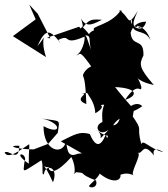

<svg xmlns="http://www.w3.org/2000/svg" viewBox="-33 -791 730 834"><path d="M304 -123C251 -99 262 -165 252 -171C236 -117 156 -134 156 -243C233 -201 239 -256 150 -276C234 -262 226 -276 218 -214L176 -166L113 -142C28 -143 -3 -160 51 -158C49 -80 4 -145 -13 -128C4 -98 51 -137 93 -164C97 -164 91 -133 92 -80C10 -136 93 -130 73 -86C68 -37 59 -40 147 -95C157 -75 146 -21 158 -36C164 -81 224 -67 197 1C151 -102 146 -62 178 -65C181 -37 213 -37 277 -109C307 -46 278 -20 297 -43C350 -39 299 -39 384 -7C395 27 354 28 354 16C366 -1 441 -53 375 -61C431 1 489 6 491 -29C429 -83 504 -15 484 -32C476 -19 505 -52 550 -28C525 -33 585 -118 566 -128C587 -118 587 -180 637 -114C638 -107 616 -166 677 -130C621 -142 586 -190 581 -164C556 -255 595 -211 537 -295C548 -251 535 -249 550 -320C527 -334 513 -278 585 -330C552 -363 494 -294 538 -329C543 -321 474 -402 467 -413C573 -407 562 -373 510 -357C570 -447 581 -379 581 -414C560 -483 541 -441 635 -422C572 -495 570 -511 590 -550C593 -633 536 -579 534 -657C532 -612 526 -697 602 -697C582 -628 518 -698 540 -705C535 -630 594 -673 621 -616C599 -689 532 -685 577 -669C581 -688 516 -642 566 -744C517 -667 536 -714 485 -747C513 -675 492 -759 492 -747C449 -681 358 -678 376 -660C318 -635 395 -607 327 -672C356 -708 364 -708 410 -705C381 -693 344 -663 319 -711C337 -650 319 -696 299 -634C382 -646 343 -629 365 -567L343 -630L311 -675L171 -627L186 -624L131 -731L94 -771L122 -707L23 -634L167 -543C135 -637 184 -654 130 -591C165 -672 186 -662 231 -602C227 -609 216 -624 219 -617C281 -648 234 -589 332 -631C339 -640 334 -575 299 -550C319 -555 307 -584 382 -476C398 -528 338 -500 327 -464C331 -450 338 -448 342 -339C279 -363 363 -386 319 -385L365 -389C315 -400 378 -372 381 -299C445 -337 372 -334 431 -337C452 -317 459 -330 474 -321C462 -334 434 -321 438 -376C409 -322 409 -303 412 -261C369 -244 398 -193 441 -229C371 -158 433 -205 381 -227C484 -165 416 -229 487 -276C474 -228 433 -257 438 -236C435 -237 440 -164 426 -205C403 -150 381 -153 357 -209C313 -221 293 -208 231 -177L323 -125Z"/></svg>

Font: Hussar Lance
Style: Regular
Weight: 700
Foundry: Cannot Into Space Fonts, PlusOne Fonts
Version: Version 2.27